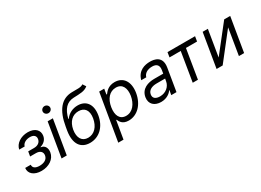

<svg xmlns="http://www.w3.org/2000/svg" viewBox="-26 -1611 3637 2675"><g transform="rotate(-30 1792.5 -273.0)"><path d="M110.1 -139.2H20.6C8.2 -49.7 83.8 11.4 199.6 11.4C319.2 11.4 416.2 -52.6 432.5 -152C443.9 -220.2 412.3 -275.6 351.6 -279.8L353 -285.5C407 -301.5 452.4 -339.1 462.4 -400.6C476.9 -486.9 413.7 -552.6 299 -552.6C185 -552.6 93.8 -490.1 76 -402H164.1C174.4 -447.1 226.9 -478.7 290.5 -478.7C354.4 -478.7 384.9 -446.4 377.1 -397.7C369.3 -352.3 332.4 -318.2 266.3 -318.2H172.6L159.8 -242.9H253.6C320 -242.9 356.5 -206.3 347.3 -152C337.4 -89.8 278.1 -63.9 210.9 -63.9C145.2 -63.9 105.5 -89.8 110.1 -139.2Z M525.6 0H609.4L700.3 -545.5H616.5ZM624.3 -694.6C624.3 -663.4 651.3 -637.8 683.9 -637.8C716.6 -637.8 743.6 -663.4 743.6 -694.6C743.6 -725.9 716.6 -751.4 683.9 -751.4C651.3 -751.4 624.3 -725.9 624.3 -694.6Z M1326.7 -698.9 1292.6 -750C1252.8 -720.2 1196 -730.1 1108 -727.3C940.7 -723 837.4 -596.6 796.9 -353.7L786.9 -295.5C754.3 -93.8 834.9 11.4 981.5 11.4C1127.1 11.4 1241.5 -94.5 1269.9 -265.6C1298.3 -437.5 1214.8 -528.4 1088.1 -528.4C1012.4 -528.4 937.5 -497.2 889.2 -429H882.1C916.5 -569.6 981.5 -644.9 1096.6 -649.1C1197.4 -653.4 1269.5 -650.6 1326.7 -698.9ZM866.5 -265.6C887.8 -384.9 959.2 -453.1 1056.8 -453.1C1156.2 -453.1 1205.6 -384.9 1186.1 -265.6C1165.5 -142.8 1092.3 -63.9 992.9 -63.9C894.2 -63.9 846.2 -143.5 866.5 -265.6Z M1319.6 204.5H1404.1L1452.4 -83.8H1459.5C1473.4 -54 1497.5 11.4 1603 11.4C1739 11.4 1852.6 -98 1881.4 -271.3C1909.4 -443.2 1832.7 -552.6 1695.3 -552.6C1588.4 -552.6 1544.4 -487.2 1522 -458.8H1512.1L1526.3 -545.5H1445.3ZM1482.2 -272.7C1501.8 -394.9 1570 -477.3 1672.6 -477.3C1778.8 -477.3 1815.7 -387.8 1797.6 -272.7C1777.3 -156.2 1709.2 -63.9 1604.4 -63.9C1503.2 -63.9 1462 -149.1 1482.2 -272.7Z M2122.9 12.8C2218 12.8 2276.3 -38.4 2299 -73.9H2303.3L2290.5 0H2374.3L2433.9 -359.4C2462.7 -532.7 2334.5 -552.6 2264.9 -552.6C2182.5 -552.6 2068.2 -525.6 2032 -389.2H2112.9C2127.8 -443.2 2178.3 -478.7 2257.8 -478.7C2334.5 -478.7 2362.6 -436.4 2351.6 -367.9L2343 -315.3H2198.9C2098 -315.3 1985.1 -279.8 1963.8 -154.8C1946.7 -48.3 2019.2 12.8 2122.9 12.8ZM2047.6 -150.6C2057.5 -214.5 2119.3 -242.9 2193.9 -242.9H2331.7L2323.2 -197.4C2310 -128.2 2246.4 -62.5 2147 -62.5C2080.3 -62.5 2037.6 -92.3 2047.6 -150.6Z M2532 -467.3H2712.4L2635.7 0H2719.5L2796.2 -467.3H2975.1L2987.9 -545.5H2544.7Z M3124.3 -123.6 3193.9 -545.5H3110.1L3019.2 0H3117.2L3448.2 -421.9L3378.6 0H3462.4L3553.3 -545.5H3456.7Z"/></g></svg>

Font: Magic Ui Pro
Style: Italic
Weight: 400
Italic angle: -9.39999°
Designer: Stefan Endress, Andreas Faust
Version: Version 1.000;FEAKit 1.0